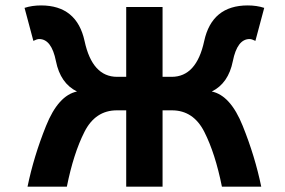

<svg xmlns="http://www.w3.org/2000/svg" viewBox="-20 -702 1070 722"><path d="M591.3 -413.1H625.5Q718.8 -413.1 747.8 -547.4Q776.9 -681.6 911.6 -681.6Q945.3 -681.6 973.6 -672.4L940.4 -548.3Q926.8 -555.2 918.5 -555.2Q872.1 -555.2 855.5 -471.9Q838.9 -388.7 776.4 -357.9Q846.7 -343.3 892.8 -228.5Q939 -113.8 962.4 0H814.5Q789.6 -124.5 748.5 -205.8Q707.5 -287.1 626.5 -287.1H591.3V0H454.6V-287.1H419.4Q338.4 -287.1 297.4 -205.8Q256.3 -124.5 231.4 0H83.5Q106.9 -113.8 153.1 -228.5Q199.2 -343.3 269.5 -357.9Q207 -388.7 190.4 -471.9Q173.8 -555.2 127.4 -555.2Q119.1 -555.2 105.5 -548.3L72.3 -672.4Q100.6 -681.6 134.3 -681.6Q269 -681.6 298.1 -547.4Q327.1 -413.1 420.4 -413.1H454.6V-675.8H591.3Z"/></svg>

Font: Cadman
Style: Bold
Weight: 700
Designer: Paul James MIller
Foundry: High-Logic / Made with FontCreator
Version: Version 2.114;March 28, 2021;FontCreator 13.0.0.2683 64-bit